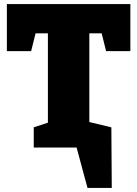

<svg xmlns="http://www.w3.org/2000/svg" viewBox="-20 -730 679 950"><path d="M147 0V-100L217 -123V-565H156L134 -477H14V-710H625V-477H505L483 -565H422V-124L492 -100V0ZM311 -153 531 -100 533 200H413L359 0H311Z"/></svg>

Font: Bitter Black
Style: Regular
Weight: 900
Designer: Sol Matas, and Bitter project Authors
Foundry: Sol Matas
Version: Version 2.001